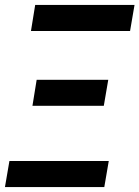

<svg xmlns="http://www.w3.org/2000/svg" viewBox="-27 -755 563 775"><path d="M498 -630H98L115 -735H516ZM104 -328 121 -433H410L392 -328ZM-7 0 11 -105H412L394 0Z"/></svg>

Font: Iosevka Curly XBdObl
Style: Regular
Weight: 800
Italic angle: -9°
Monospace: yes
Designer: Belleve Invis
Foundry: Belleve Invis
Version: Version 11.1.0; ttfautohint (v1.8.3)